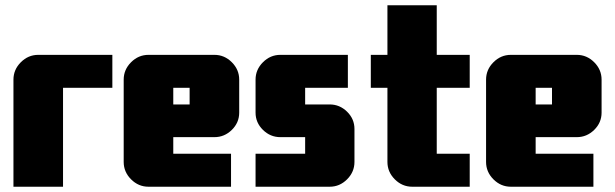

<svg xmlns="http://www.w3.org/2000/svg" viewBox="-20 -708 2332 728"><path d="M406 -375H219V0H31V-406Q31 -444 59 -472Q87 -500 125 -500H406Z M699 -312V-375H637V-312ZM887 -281Q887 -243 859 -215.5Q831 -188 793 -188H637V-125H856V0H543Q505 0 477 -28Q449 -56 449 -94V-406Q449 -444 477 -472Q505 -500 543 -500H793Q831 -500 859 -472Q887 -444 887 -406Z M1324 -94Q1324 -56 1296 -28Q1268 0 1230 0H949V-125H1137V-188H1043Q1005 -188 977 -215.5Q949 -243 949 -281V-406Q949 -444 977 -472Q1005 -500 1043 -500H1299V-375H1137V-312H1230Q1268 -312 1296 -284.5Q1324 -257 1324 -219Z M1761 0H1543Q1505 0 1477 -28Q1449 -56 1449 -94V-375H1386V-500H1449V-688H1636V-500H1761V-375H1636V-125H1761Z M2073 -312V-375H2011V-312ZM2261 -281Q2261 -243 2233 -215.5Q2205 -188 2167 -188H2011V-125H2230V0H1917Q1879 0 1851 -28Q1823 -56 1823 -94V-406Q1823 -444 1851 -472Q1879 -500 1917 -500H2167Q2205 -500 2233 -472Q2261 -444 2261 -406Z"/></svg>

Font: CostaRica
Style: Normal
Weight: 900
Version: Version 1.3